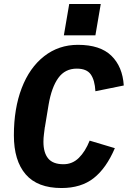

<svg xmlns="http://www.w3.org/2000/svg" viewBox="-20 -936 644 968"><path d="M50 -254Q50 -389 89.5 -492Q129 -595 202.5 -652.5Q276 -710 373 -710Q485 -710 541.5 -655Q598 -600 604 -505L461 -476Q458 -532 437.5 -561Q417 -590 367 -590Q308 -590 274 -543Q240 -496 225 -408L207 -299Q207 -298 207 -297Q207 -296 206 -295Q204 -278 201.5 -259Q199 -240 199 -221Q199 -166 223 -137Q247 -108 300 -108Q345 -108 377.5 -140Q410 -172 432 -227L559 -189Q516 -88 452.5 -38Q389 12 290 12Q169 12 109.5 -57Q50 -126 50 -254ZM488 -916 461 -758H302L329 -916Z"/></svg>

Font: iA Writer Mono V
Style: Regular
Weight: 400
Italic angle: -9.5°
Designer: Mike Abbink, Paul van der Laan, Pieter van Rosmalen
Foundry: Bold Monday
Version: Version 2.000